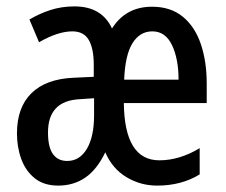

<svg xmlns="http://www.w3.org/2000/svg" viewBox="-20 -570 705 600"><path d="M455 -549Q513 -549 551 -518Q589 -487 607.5 -432.5Q626 -378 626 -309V-248H367Q369 -69 478 -69Q541 -69 604 -107V-25Q547 10 471 10Q419 10 375 -16.5Q331 -43 309 -94Q283 -40 246.5 -15Q210 10 162 10Q117 10 88.5 -13Q60 -36 46.5 -73Q33 -110 33 -153Q33 -234 78 -278.5Q123 -323 209 -327L273 -330V-367Q273 -418 257.5 -445Q242 -472 206 -472Q161 -472 102 -438L72 -509Q102 -527 137 -538.5Q172 -550 213 -550Q298 -550 330 -481Q373 -549 455 -549ZM456 -472Q417 -472 394 -435Q371 -398 368 -321H538Q538 -386 517.5 -429Q497 -472 456 -472ZM229 -260Q130 -255 130 -156Q130 -110 145.5 -88.5Q161 -67 190 -67Q229 -67 251.5 -105Q274 -143 274 -210V-263Z"/></svg>

Font: Noto Sans Telugu ExtraCondensed Medium
Style: Regular
Weight: 500
Width: 2
Designer: Jelle Bosma - Monotype Design Team
Foundry: Monotype Imaging Inc.
Version: Version 2.005; ttfautohint (v1.8.4.7-5d5b)